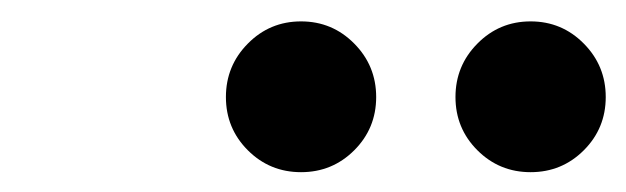

<svg xmlns="http://www.w3.org/2000/svg" viewBox="-20 -1010 600 184"><path d="M488.5 -845Q458.5 -845 437.5 -866Q416.5 -887 416.5 -917Q416.5 -947 437.5 -968.2Q458.5 -989.5 488.5 -989.5Q518.5 -989.5 539.5 -968.2Q560.5 -947 560.5 -917Q560.5 -887 539.5 -866Q518.5 -845 488.5 -845ZM268.5 -845Q238.5 -845 217.5 -866Q196.5 -887 196.5 -917Q196.5 -947 217.5 -968.2Q238.5 -989.5 268.5 -989.5Q298.5 -989.5 319.5 -968.2Q340.5 -947 340.5 -917Q340.5 -887 319.5 -866Q298.5 -845 268.5 -845Z"/></svg>

Font: Besley* Condensed
Style: Bold Italic
Weight: 700
Width: 3
Italic angle: -13°
Designer: Owen Earl
Foundry: indestructible type*
Version: Version 3.000; ttfautohint (v1.8.3)